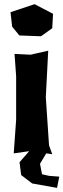

<svg xmlns="http://www.w3.org/2000/svg" viewBox="-20 -743 309 935"><path d="M74.2 -570.3 179.7 -566.4 234.4 -605.5 238.3 -675.8 148.4 -722.7 31.2 -683.6 39.1 -613.3ZM50.8 -480.5 58.6 -371.1V-160.2L46.9 3.9L122.1 -6.8L75.2 46.9L83 109.4L136.7 150.4L235.4 168L257.8 171.9L268.6 117.2L218.8 113.3L184.6 105.5L174.8 54.7L205.1 3.9L234.4 7.8L218.8 -35.2L203.1 -269.5L214.8 -496.1L128.9 -476.6Z"/></svg>

Font: MaokenAssortedSans-TC
Style: Regular
Weight: 500
Version: Version 0.83